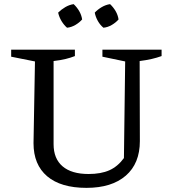

<svg xmlns="http://www.w3.org/2000/svg" viewBox="-20 -898 819 928"><path d="M398 10Q274 10 208 -46Q142 -102 142 -206L149 -601L34 -624V-658H342V-627Q322 -619 297.5 -613Q273 -607 239 -603V-201Q239 -131 282.5 -94Q326 -57 408 -57Q468 -57 508.5 -75Q549 -93 579 -134L585 -601L475 -624V-658H761V-627Q739 -619 713 -613Q687 -607 655 -603L656 -216Q656 -108 588 -49Q520 10 398 10ZM336 -878Q352 -863 363 -844Q374 -825 377 -804Q364 -789 344.5 -777.5Q325 -766 304 -764Q289 -777 277.5 -796Q266 -815 261 -837Q276 -852 295.5 -863.5Q315 -875 336 -878ZM512 -878Q528 -863 539 -844Q550 -825 553 -804Q540 -789 520.5 -777.5Q501 -766 480 -764Q464 -777 453 -796.5Q442 -816 438 -837Q452 -852 471.5 -863.5Q491 -875 512 -878Z"/></svg>

Font: Piazzolla Thin Medium
Style: Regular
Weight: 500
Version: Version 2.005